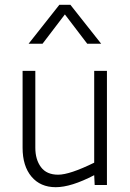

<svg xmlns="http://www.w3.org/2000/svg" viewBox="-20 -770 540 799"><path d="M374 0 372 -41Q276 9 212 9Q148 9 111 -35Q74 -79 74 -155V-475H127V-155Q127 -106 150.5 -74.5Q174 -43 222 -43Q270 -43 372 -93V-475H425V0ZM273 -750 401 -588H343L250 -710L157 -588H99L227 -750Z"/></svg>

Font: TypoPRO Lekton
Style: Regular
Weight: 400
Monospace: yes
Designer: Paolo Mazzetti, Luciano Perondi, Raffaele Flato, Elena Papassissa, Emilio Macchia, Michela Povoleri, Tobias Seemiller, R
Version: Version 34.000